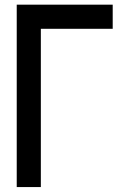

<svg xmlns="http://www.w3.org/2000/svg" viewBox="-20 -500 540 801"><path d="M49.8 -480.5Q49.8 -291 49.8 280.3Q75.2 280.3 150.4 280.3Q150.4 115.2 150.4 -379.9Q224.6 -379.9 450.2 -379.9Q450.2 -405.3 450.2 -480.5Q349.6 -480.5 49.8 -480.5Z"/></svg>

Font: Alibu-Mazigh Belkasim 1
Style: Bold
Weight: 400
Designer: Mazigh Moubarik Belkasim
Version: Version 1.0